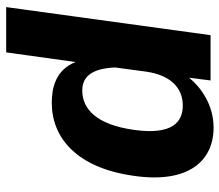

<svg xmlns="http://www.w3.org/2000/svg" viewBox="-66 -500 727 636"><g transform="rotate(90 298.0 -182.5)"><path d="M4 161H154L186 -69C212 -2 273 10 321 10C438 10 537 -74 563 -262C589 -441 515 -526 403 -526C326 -526 268 -482 238 -445L247 -516H97ZM280 -91C233 -91 207 -125 204 -200L218 -304C230 -384 272 -424 330 -424C385 -424 428 -389 411 -264C394 -140 343 -91 280 -91Z"/></g></svg>

Font: United Sans
Style: Bold Italic
Weight: 700
Italic angle: -8°
Designer: Pablo Impallari, Rodrigo Fuenzalida (Modified by Dan O. Williams)
Version: Version 1.000;PS 001.000;hotconv 1.0.88;makeotf.lib2.5.64775